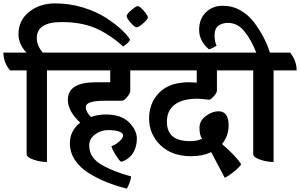

<svg xmlns="http://www.w3.org/2000/svg" viewBox="-69 -935 1769 1132"><path d="M-49 -625H87Q40 -674 40 -734Q40 -815 103 -865Q166 -915 254.5 -915Q343 -915 421.5 -890.5Q500 -866 555 -830.5Q610 -795 647 -760.5Q684 -726 698 -700Q687 -680 657 -661Q575 -735 491.5 -770Q408 -805 294 -805Q148 -805 148 -710Q148 -666 183 -625H306Q345 -577 345 -520H208V20Q168 20 128 6Q88 -8 88 -26V-520H-10Q-49 -568 -49 -625Z M650 -341H547Q437 -341 437 -304Q437 -275 467 -245Q507 -260 555 -260Q646 -260 692 -213.5Q738 -167 738 -117.5Q738 -68 714 -31Q690 6 645 19Q634 12 613.5 -20.5Q593 -53 588 -73Q615 -83 636 -102.5Q657 -122 657 -136.5Q657 -151 633.5 -159.5Q610 -168 568 -168Q526 -168 491.5 -142.5Q457 -117 457 -77Q457 -37 479 -7.5Q501 22 541 43Q613 81 704 105Q703 122 694.5 144Q686 166 679 177Q552 146 458 88Q405 56 374 10Q343 -36 343 -90Q343 -164 404 -212Q331 -280 331 -346Q331 -450 495 -450H581V-520H286Q247 -568 247 -625H778Q817 -577 817 -520H699V-402Q699 -384 680.5 -362.5Q662 -341 650 -341Z M705.5 -875.5Q733 -899 744 -899Q755 -899 779 -871Q803 -843 803 -832.5Q803 -822 775.5 -798Q748 -774 736.5 -774Q725 -774 701.5 -801Q678 -828 678 -840Q678 -852 705.5 -875.5Z M1210 -520V-401Q1210 -388 1190.5 -366.5Q1171 -345 1161 -347Q1119 -353 1095 -353Q1008 -353 961.5 -318.5Q915 -284 915 -217Q915 -103 1050 -103Q1096 -103 1122 -117Q1107 -140 1107 -181.5Q1107 -223 1144.5 -251Q1182 -279 1219 -279Q1279 -279 1279 -195Q1279 -134 1240 -86Q1322 -15 1353 33Q1345 49 1311 76.5Q1277 104 1256 113Q1181 -29 1176 -38Q1125 -14 1058 -14Q944 -14 877 -79Q810 -144 810 -236Q810 -328 870 -389Q930 -450 1046 -450Q1065 -450 1091 -448V-520H758Q719 -568 719 -625H1346Q1385 -577 1385 -520Z M1680 -520H1544V20Q1504 20 1464 6Q1424 -8 1424 -26V-520H1326Q1287 -568 1287 -625H1442Q1410 -704 1370.5 -752Q1331 -800 1274 -800Q1241 -800 1218.5 -783Q1196 -766 1196 -728Q1196 -690 1208 -666Q1184 -650 1163 -644Q1105 -694 1105 -758.5Q1105 -823 1144.5 -862Q1184 -901 1243 -901Q1302 -901 1349.5 -873.5Q1397 -846 1430 -802Q1496 -712 1522 -625H1641Q1680 -577 1680 -520Z"/></svg>

Font: Karma
Style: Bold
Weight: 700
Designer: Joana Correia
Foundry: Indian Type Foundry
Version: Version 1.202;PS 1.0;hotconv 1.0.78;makeotf.lib2.5.61930; tt